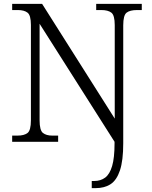

<svg xmlns="http://www.w3.org/2000/svg" viewBox="-20 -734 788 994"><path d="M455 240V203H468Q501 203 524.5 185.5Q548 168 560.5 125.5Q573 83 573 9V0L185 -611V-111Q185 -59 202.5 -45.5Q220 -32 250 -32H281V0H43V-32H71Q105 -32 122.5 -45.5Q140 -59 140 -111V-605Q140 -655 122.5 -668.5Q105 -682 72 -682H43V-714H198L574 -120V-604Q574 -655 556.5 -668.5Q539 -682 504 -682H478V-714H714V-682H690Q653 -682 635.5 -668.5Q618 -655 618 -603V8Q618 97 601 148Q584 199 552.5 219.5Q521 240 475 240Z"/></svg>

Font: Noto Serif Myanmar Light
Style: Regular
Weight: 300
Designer: Ben Mitchell and the Monotype Design Team
Foundry: Monotype Imaging Inc.
Version: Version 2.106; ttfautohint (v1.8.4.7-5d5b)